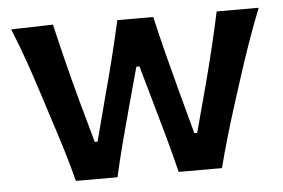

<svg xmlns="http://www.w3.org/2000/svg" viewBox="-44 -601 973 660"><g transform="rotate(-5 443.0 -271.0)"><path d="M192.4 0Q179.2 -50.8 163.8 -102.1Q148.4 -153.3 131.3 -205.1L100.6 -300.8Q81.5 -360.4 61.3 -418.9Q41 -477.5 16.1 -538.1L160.6 -542Q174.8 -480.5 191.7 -412.8Q208.5 -345.2 225.6 -282.7L268.6 -127.9H278.3L319.8 -286.1Q336.9 -348.6 352.5 -411.6Q368.2 -474.6 382.3 -538.1H506.3Q520 -477.5 536.4 -413.6Q552.7 -349.6 569.3 -287.1L612.3 -127.9H622.1L665.5 -290Q681.6 -350.6 697.5 -416.7Q713.4 -482.9 725.1 -538.1H870.1Q846.2 -478 825.7 -419.2Q805.2 -360.4 786.1 -300.8L755.9 -206.1Q739.3 -153.8 724.1 -101.6Q709 -49.3 696.3 0H546.9Q533.2 -56.6 516.6 -116.7Q500 -176.8 484.4 -231.4L444.3 -373H433.6L394.5 -230Q379.4 -175.3 364 -116Q348.6 -56.6 335.9 0Z"/></g></svg>

Font: Pinar SemiBold
Style: Regular
Weight: 600
Designer: Amin Abedi
Version: Version 3.000